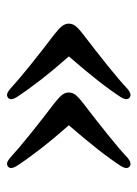

<svg xmlns="http://www.w3.org/2000/svg" viewBox="58 -509 392 548"><g transform="rotate(90 254.0 -235.0)"><path d="M47.5 -235.5Q47.5 -245 53.5 -253.5Q59.5 -262 77 -275.5Q126.5 -313.5 166.8 -345.8Q207 -378 235.5 -404.5Q250.5 -416 259 -408.5Q267.5 -401.5 258 -385Q239 -355.5 209.8 -318.2Q180.5 -281 141 -235.5Q179 -192.5 209 -153.8Q239 -115 258 -85.5Q267.5 -69 259 -62Q250 -54.5 235.5 -66.5Q207 -92.5 166 -125.5Q125 -158.5 77 -195Q60 -208.5 53.8 -217Q47.5 -225.5 47.5 -235.5ZM244 -235.5Q244 -245 250 -253.5Q256 -262 273.5 -275.5Q323 -313.5 363.2 -345.8Q403.5 -378 432 -404.5Q447 -416 455.5 -408.5Q464 -401.5 454.5 -385Q435.5 -355.5 406.2 -318.2Q377 -281 337.5 -235.5Q375.5 -192.5 405.5 -153.8Q435.5 -115 454.5 -85.5Q464 -69 455.5 -62Q446.5 -54.5 432 -66.5Q403.5 -92.5 362.5 -125.5Q321.5 -158.5 273.5 -195Q256.5 -208.5 250.2 -217Q244 -225.5 244 -235.5Z"/></g></svg>

Font: Fraunces 72pt S050
Style: Regular
Weight: 400
Version: Version 1.000; ttfautohint (v1.8.3)